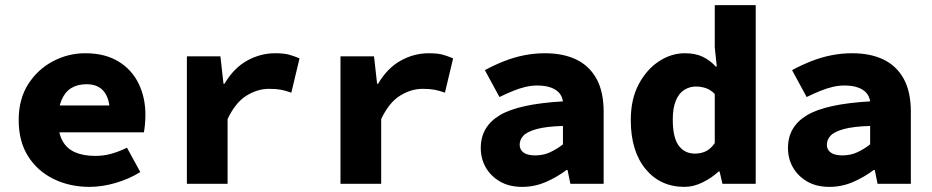

<svg xmlns="http://www.w3.org/2000/svg" viewBox="-20 -718 3640 750"><path d="M330 12Q252 12 189 -19Q126 -50 89.5 -108Q53 -166 53 -249Q53 -331 90 -389Q127 -447 186.5 -478.5Q246 -510 313 -510Q390 -510 442.5 -478Q495 -446 521.5 -391.5Q548 -337 548 -270Q548 -249 546 -229.5Q544 -210 542 -201H172V-306H432L409 -277Q409 -332 386 -360.5Q363 -389 318 -389Q283 -389 258.5 -374Q234 -359 220.5 -327.5Q207 -296 207 -249Q207 -200 223.5 -169Q240 -138 272.5 -123.5Q305 -109 352 -109Q384 -109 413.5 -117Q443 -125 476 -141L528 -46Q485 -19 432 -3.5Q379 12 330 12Z M710 0V-498H841L853 -391H857Q893 -452 945 -481Q997 -510 1055 -510Q1089 -510 1109 -504.5Q1129 -499 1150 -490L1118 -356Q1096 -364 1077 -367.5Q1058 -371 1031 -371Q986 -371 943 -344.5Q900 -318 869 -253V0Z M1310 0V-498H1441L1453 -391H1457Q1493 -452 1545 -481Q1597 -510 1655 -510Q1689 -510 1709 -504.5Q1729 -499 1750 -490L1718 -356Q1696 -364 1677 -367.5Q1658 -371 1631 -371Q1586 -371 1543 -344.5Q1500 -318 1469 -253V0Z M2020 12Q1969 12 1933 -9Q1897 -30 1877.5 -64Q1858 -98 1858 -140Q1858 -223 1931.5 -267.5Q2005 -312 2179 -322Q2176 -342 2164 -355.5Q2152 -369 2130.5 -376.5Q2109 -384 2078 -384Q2056 -384 2032.5 -378.5Q2009 -373 1984.5 -363Q1960 -353 1931 -339L1874 -444Q1911 -464 1949 -479Q1987 -494 2027 -502Q2067 -510 2109 -510Q2180 -510 2231 -485.5Q2282 -461 2310 -410.5Q2338 -360 2338 -281V0H2208L2197 -54H2193Q2156 -26 2112 -7Q2068 12 2020 12ZM2071 -111Q2103 -111 2129.5 -123.5Q2156 -136 2179 -154V-226Q2112 -224 2075 -213.5Q2038 -203 2024 -187.5Q2010 -172 2010 -153Q2010 -139 2017.5 -129.5Q2025 -120 2038.5 -115.5Q2052 -111 2071 -111Z M2654 12Q2559 12 2501.5 -58Q2444 -128 2444 -249Q2444 -331 2475 -389Q2506 -447 2554 -478.5Q2602 -510 2655 -510Q2696 -510 2724.5 -496.5Q2753 -483 2776 -458H2780L2772 -533V-698H2932V0H2802L2791 -48H2787Q2760 -23 2724.5 -5.5Q2689 12 2654 12ZM2695 -118Q2718 -118 2737 -127Q2756 -136 2772 -159V-351Q2755 -368 2736.5 -374Q2718 -380 2698 -380Q2674 -380 2653 -367Q2632 -354 2620 -325Q2608 -296 2608 -251Q2608 -181 2631 -149.5Q2654 -118 2695 -118Z M3220 12Q3169 12 3133 -9Q3097 -30 3077.5 -64Q3058 -98 3058 -140Q3058 -223 3131.5 -267.5Q3205 -312 3379 -322Q3376 -342 3364 -355.5Q3352 -369 3330.5 -376.5Q3309 -384 3278 -384Q3256 -384 3232.5 -378.5Q3209 -373 3184.5 -363Q3160 -353 3131 -339L3074 -444Q3111 -464 3149 -479Q3187 -494 3227 -502Q3267 -510 3309 -510Q3380 -510 3431 -485.5Q3482 -461 3510 -410.5Q3538 -360 3538 -281V0H3408L3397 -54H3393Q3356 -26 3312 -7Q3268 12 3220 12ZM3271 -111Q3303 -111 3329.5 -123.5Q3356 -136 3379 -154V-226Q3312 -224 3275 -213.5Q3238 -203 3224 -187.5Q3210 -172 3210 -153Q3210 -139 3217.5 -129.5Q3225 -120 3238.5 -115.5Q3252 -111 3271 -111Z"/></svg>

Font: Source Code Pro ExtraBold
Style: Regular
Weight: 800
Monospace: yes
Designer: Paul D. Hunt, Teo Tuominen
Foundry: Adobe Systems Incorporated
Version: Version 1.018;hotconv 1.0.116;makeotfexe 2.5.65601